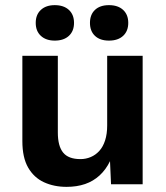

<svg xmlns="http://www.w3.org/2000/svg" viewBox="-20 -717 646 747"><path d="M239 10Q190 10 151 -8Q112 -26 89.5 -65Q67 -104 67 -168V-500H205V-201Q205 -149 225.5 -123.5Q246 -98 293 -98Q314 -98 333 -106Q352 -114 366.5 -130Q381 -146 389 -171Q397 -196 397 -229V-500H535V0H412L408 -90Q392 -57 367.5 -34.5Q343 -12 311 -1Q279 10 239 10ZM193 -697Q228 -697 248 -678.5Q268 -660 268 -628Q268 -596 248 -577.5Q228 -559 193 -559Q159 -559 139 -577.5Q119 -596 119 -628Q119 -660 139 -678.5Q159 -697 193 -697ZM404 -697Q439 -697 459 -678.5Q479 -660 479 -628Q479 -596 459 -577.5Q439 -559 404 -559Q369 -559 349.5 -577.5Q330 -596 330 -628Q330 -660 349.5 -678.5Q369 -697 404 -697Z"/></svg>

Font: Kantumruy Pro SemiBold
Style: Regular
Weight: 600
Version: Version 1.002